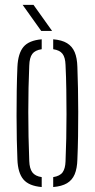

<svg xmlns="http://www.w3.org/2000/svg" viewBox="-20 -768 392 794"><path d="M52 -108.5Q50.5 -144 49.5 -190.8Q48.5 -237.5 48.5 -289.5Q48.5 -341.5 49.2 -393.2Q50 -445 52 -491Q54.5 -547 77 -574Q99.5 -601 152.5 -605.5V-564.5Q125 -560.5 113.5 -545Q102 -529.5 101 -497Q99 -453 98 -404.5Q97 -356 97 -305.2Q97 -254.5 98 -203.2Q99 -152 101 -102.5Q102 -71 113.8 -55.2Q125.5 -39.5 152.5 -35.5V5.5Q99.5 1 76.8 -26Q54 -53 52 -108.5ZM200 5.5V-35.5Q228 -40 239 -55.5Q250 -71 251 -100.5Q253 -146.5 254 -195.5Q255 -244.5 255 -295.5Q255 -346.5 254.2 -397.8Q253.5 -449 251 -499.5Q250 -530.5 238.5 -545.5Q227 -560.5 200 -564.5V-605.5Q236 -602.5 257.2 -589.5Q278.5 -576.5 288.8 -552.5Q299 -528.5 300 -491Q301.5 -450.5 302.5 -403Q303.5 -355.5 303.5 -305.2Q303.5 -255 302.8 -205Q302 -155 300 -108.5Q299 -71.5 288.8 -47.2Q278.5 -23 257 -10.2Q235.5 2.5 200 5.5ZM150.5 -640 73.5 -748H118.5L195.5 -640Z"/></svg>

Font: Big Shoulders Stencil Text Thin ExtraLight
Style: Regular
Weight: 250
Version: Version 2.001